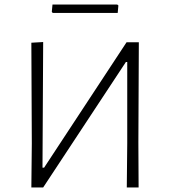

<svg xmlns="http://www.w3.org/2000/svg" viewBox="-20 -825 748 845"><path d="M496 -805 501 -801 498 -768H212L208 -773L211 -805ZM118 0 120 -194 118 -637 170 -640 167 -87H174L537 -639H591L589 -197L590 0H538L540 -194V-552H534L170 0Z"/></svg>

Font: Alegreya Sans Light
Style: Regular
Weight: 300
Designer: Juan Pablo del Peral
Foundry: Huerta Tipografica
Version: Version 2.007